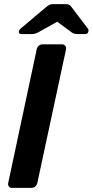

<svg xmlns="http://www.w3.org/2000/svg" viewBox="-20 -916 452 936"><path d="M39 0Q29 0 23.5 -7Q18 -14 20 -24L159 -676Q161 -686 169 -693Q177 -700 188 -700H282Q292 -700 298 -693Q304 -686 302 -676L162 -24Q160 -14 152 -7Q144 0 134 0ZM84 -750Q71 -750 72 -762Q73 -770 81 -777L203 -880Q216 -891 224 -893.5Q232 -896 241 -896H299Q309 -896 315.5 -893.5Q322 -891 330 -880L408 -777Q413 -771 411 -763Q409 -750 395 -750H357Q350 -750 343.5 -751.5Q337 -753 331 -757L259 -810L164 -757Q157 -754 150.5 -752Q144 -750 136 -750Z"/></svg>

Font: Rubik Light Medium
Style: Italic
Weight: 500
Italic angle: -12°
Version: Version 2.104